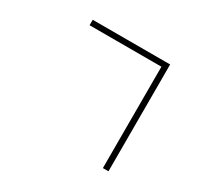

<svg xmlns="http://www.w3.org/2000/svg" viewBox="-161 -980 1322 1250"><g transform="rotate(30 500.0 -354.5)"><path d="M202 -715V-756H784V47H742V-715Z"/></g></svg>

Font: Noto Sans JP ExtraLight
Style: Regular
Weight: 250
Designer: Ryoko NISHIZUKA  (kana, bopomofo & ideographs); Paul D. Hunt (Latin, Greek & Cyrillic); Sandoll Communications , Soo-you
Foundry: Adobe
Version: Version 2.004-H2;hotconv 1.0.118;makeotfexe 2.5.65603